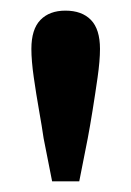

<svg xmlns="http://www.w3.org/2000/svg" viewBox="-20 -754 247 361"><path d="M103 -734Q134 -734 151 -716.5Q168 -699 168 -662Q168 -640 163.5 -608.5Q159 -577 154 -546Q149 -515 145 -494L129 -413H78L62 -494Q59 -515 53.5 -546Q48 -577 43.5 -608.5Q39 -640 39 -662Q39 -699 56 -716.5Q73 -734 103 -734Z"/></svg>

Font: Source Serif 4 SmText Semibold
Style: Regular
Weight: 600
Designer: Frank Grießhammer
Foundry: Adobe
Version: Version 4.005;hotconv 1.1.0;makeotfexe 2.6.0